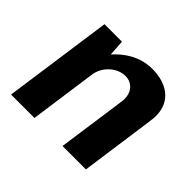

<svg xmlns="http://www.w3.org/2000/svg" viewBox="-125 -684 847 847"><g transform="rotate(45 298.5 -260.5)"><path d="M210 -511H101L29 0H175L219 -314C227 -371 277 -415 328 -415C370 -415 397 -384 397 -340C397 -331 397 -330 350 0H496C547 -367 548 -362 548 -386C548 -477 479 -521 390 -521C311 -521 253 -479 215 -436Z"/></g></svg>

Font: Chivo
Style: Bold Italic
Weight: 700
Italic angle: -8°
Designer: Hector Gatti
Foundry: Omnibus-Type
Version: Version 1.003;PS 001.003;hotconv 1.0.70;makeotf.lib2.5.58329